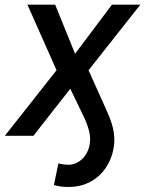

<svg xmlns="http://www.w3.org/2000/svg" viewBox="-29 -565 604 799"><path d="M-8.9 0H110.1L263.5 -195.7L326 -66.1C339.8 -31.6 346.9 -7.1 345.9 16.7C344.1 84.5 296.9 120.7 256.4 120.7C248.6 120.7 222.3 118.6 214.1 114.7L195.3 204.9C215.2 210.6 232.2 213.1 256.4 213.1C361.2 213.1 425.4 141.3 442.5 58.2C456.3 -7.8 435 -59.7 412.6 -109.7L339.5 -272.7L555 -545.5H436.8L283.4 -341.3L200.6 -545.5H85.2L206.3 -272.7Z"/></svg>

Font: Magic Ui Pro Medium
Style: Italic
Weight: 500
Italic angle: -9.39999°
Designer: Stefan Endress, Andreas Faust
Version: Version 1.000;FEAKit 1.0